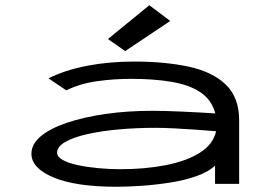

<svg xmlns="http://www.w3.org/2000/svg" viewBox="-20 -702 1040 733"><path d="M425 11Q269 11 184.5 -24.5Q100 -60 100 -115Q100 -152 136 -182Q172 -212 236 -233.5Q300 -255 383.5 -267Q467 -279 561 -279Q608 -279 674 -276Q740 -273 802 -269Q788 -321 745.5 -349.5Q703 -378 635.5 -389.5Q568 -401 481 -401Q415 -401 350.5 -392Q286 -383 233 -357L165 -403Q230 -435 313.5 -451Q397 -467 491 -467Q612 -467 702.5 -447Q793 -427 843 -378Q893 -329 893 -243V0H801V-70Q775 -45 728.5 -29Q682 -13 626.5 -4.5Q571 4 518 7.5Q465 11 425 11ZM198 -119Q198 -103 220 -91Q242 -79 277.5 -71.5Q313 -64 355.5 -60Q398 -56 439 -56Q534 -56 613 -71.5Q692 -87 743 -119Q794 -151 805 -201Q769 -204 727 -207Q685 -210 644.5 -212Q604 -214 573 -214Q501 -214 434 -208Q367 -202 313.5 -190Q260 -178 229 -160Q198 -142 198 -119ZM458 -507 392 -553 550 -682 630 -622Z"/></svg>

Font: Inconsolata UltraExpanded
Style: Regular
Weight: 400
Width: 9
Monospace: yes
Designer: Raph Levien, Cyreal, Brenton Simpson
Foundry: Raph Levien, Cyreal, Google
Version: Version 3.000; ttfautohint (v1.8.2.53-6de2)